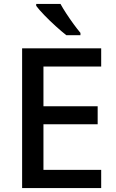

<svg xmlns="http://www.w3.org/2000/svg" viewBox="-20 -961 595 981"><path d="M497 0H93V-714H497V-621H202V-418H479V-326H202V-93H497ZM289 -941Q301 -919 319 -891.5Q337 -864 356 -838Q375 -812 391 -793V-781H319Q296 -799 265 -827Q234 -855 206.5 -883.5Q179 -912 165 -931V-941Z"/></svg>

Font: Noto Sans Lao Medium
Style: Regular
Weight: 500
Designer: Monotype Design Team
Foundry: Monotype Imaging Inc.
Version: Version 2.003; ttfautohint (v1.8.4.7-5d5b)